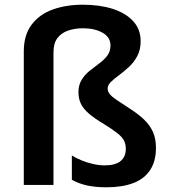

<svg xmlns="http://www.w3.org/2000/svg" viewBox="-20 -785 721 815"><path d="M577 -610Q577 -574 563 -547.5Q549 -521 528 -501.5Q507 -482 486 -466.5Q465 -451 451 -437.5Q437 -424 437 -409Q437 -397 445.5 -386Q454 -375 475.5 -360.5Q497 -346 534 -322Q568 -300 592 -277Q616 -254 629 -225.5Q642 -197 642 -157Q642 -101 617.5 -63.5Q593 -26 546 -8Q499 10 432 10Q384 10 348.5 2Q313 -6 285 -22V-125Q301 -115 324.5 -105Q348 -95 374.5 -89Q401 -83 424 -83Q469 -83 491.5 -101Q514 -119 514 -153Q514 -173 506.5 -188Q499 -203 479 -219Q459 -235 422 -258Q380 -283 356.5 -303.5Q333 -324 323 -345.5Q313 -367 313 -393Q313 -424 326.5 -446Q340 -468 360.5 -484.5Q381 -501 401.5 -516Q422 -531 435.5 -549Q449 -567 449 -592Q449 -627 415.5 -646Q382 -665 332 -665Q297 -665 268.5 -655Q240 -645 223.5 -623Q207 -601 207 -563V0H81V-567Q81 -636 114 -680Q147 -724 203.5 -744.5Q260 -765 332 -765Q403 -765 458 -747.5Q513 -730 545 -695.5Q577 -661 577 -610Z"/></svg>

Font: Noto Sans Devanagari SemiBold
Style: Regular
Weight: 600
Version: Version 2.003